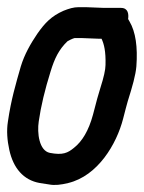

<svg xmlns="http://www.w3.org/2000/svg" viewBox="-22 -503 401 535"><path d="M255 -395H261C268 -380 273 -360 272 -322C272 -309 267 -287 258 -259C253 -244 246 -218 237 -183C225 -139 207 -109 184 -91C167 -77 153 -70 117 -77C87 -83 81 -132 86 -165C92 -207 103 -253 119 -304C130 -340 142 -365 166 -388C167 -389 181 -396 186 -397H204ZM217 -483H197C183 -483 170 -479 155 -473C121 -458 103 -439 82 -409C63 -381 46 -351 36 -318C22 -269 9 -226 0 -164C-4 -139 -2 -112 4 -85C15 -35 43 -1 89 7L115 11C130 14 148 12 168 7C251 -13 303 -102 321 -172C327 -195 331 -211 334 -221C347 -262 356 -294 358 -318C362 -372 356 -414 339 -443L335 -450C337 -464 335 -481 315 -481H268Z"/></svg>

Font: Reckless Catfish
Style: HeavyIt
Weight: 400
Foundry: Cannot Into Space Fonts
Version: Version 0.2894